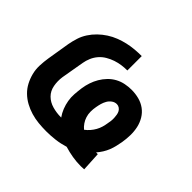

<svg xmlns="http://www.w3.org/2000/svg" viewBox="-134 -698 868 868"><g transform="rotate(45 300.0 -264.5)"><path d="M476 9Q449 9 422 4.5Q395 0 369 -8Q340 1 311 4.5Q282 8 254 8Q229 8 204 5.5Q179 3 155.5 -4Q132 -11 111 -22.5Q90 -34 73 -50.5Q56 -67 45 -88Q34 -109 28 -132.5Q22 -156 23 -181.5Q24 -207 28 -232L46 -342Q50 -364 57 -386Q64 -408 77 -428Q90 -448 107 -464.5Q124 -481 144 -494Q164 -507 186 -515.5Q208 -524 230 -529Q252 -534 274.5 -536Q297 -538 319 -538V-446Q301 -446 283 -443.5Q265 -441 247 -435Q229 -429 212 -419Q195 -409 182.5 -394.5Q170 -380 162.5 -362.5Q155 -345 152 -327L133 -217Q129 -189 134 -162Q139 -135 157 -117Q175 -99 201.5 -91.5Q228 -84 255 -84Q255 -84 255 -84Q255 -84 255 -84H256Q256 -84 256.5 -84Q257 -84 258 -84Q246 -101 238.5 -120Q231 -139 227.5 -159.5Q224 -180 225.5 -201Q227 -222 230 -244Q233 -264 239.5 -283.5Q246 -303 256.5 -321Q267 -339 282 -354.5Q297 -370 315.5 -380Q334 -390 354.5 -394Q375 -398 394 -398Q419 -398 442 -392Q465 -386 483.5 -372.5Q502 -359 514 -339Q526 -319 531 -296Q536 -273 535.5 -248.5Q535 -224 531 -200Q528 -184 524.5 -169Q521 -154 515 -139Q509 -124 500.5 -110.5Q492 -97 481 -84Q484 -84 486.5 -84Q489 -84 492 -84L497 8Q491 8 486 8.5Q481 9 476 9ZM370 -118Q382 -127 391.5 -138Q401 -149 408 -161.5Q415 -174 419 -187.5Q423 -201 425 -215Q427 -224 428 -233.5Q429 -243 428.5 -252.5Q428 -262 426.5 -271Q425 -280 421 -287.5Q417 -295 409.5 -300Q402 -305 393 -305Q380 -305 369 -297Q358 -289 351.5 -277.5Q345 -266 341.5 -253.5Q338 -241 336 -229Q333 -213 333 -197Q333 -181 337.5 -166.5Q342 -152 350.5 -139.5Q359 -127 370 -118Z"/></g></svg>

Font: Iosevka Curly SmBdEx
Style: Italic
Weight: 600
Width: 7
Italic angle: -9°
Monospace: yes
Designer: Belleve Invis
Foundry: Belleve Invis
Version: Version 11.1.0; ttfautohint (v1.8.3)